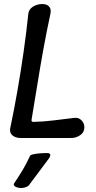

<svg xmlns="http://www.w3.org/2000/svg" viewBox="-20 -687 476 956"><path d="M81 0Q66 0 53 -6Q40 -12 34 -23Q28 -34 31 -49Q51 -144 67.5 -239Q84 -334 97.5 -428.5Q111 -523 121 -618Q123 -634 133 -644.5Q143 -655 158.5 -661Q174 -667 189 -667Q214 -667 225 -654Q236 -641 231 -618Q212 -530 196 -442Q180 -354 166 -266Q152 -178 137 -90Q136 -86 138.5 -83Q141 -80 145 -80Q195 -81 247 -87.5Q299 -94 349 -100Q367 -102 379 -93.5Q391 -85 396.5 -71.5Q402 -58 399 -44Q397 -31 388 -21.5Q379 -12 365 -6Q351 0 333 0ZM125 234Q120 241 108.5 245Q97 249 87 249H83Q76 249 66.5 246.5Q57 244 51.5 238.5Q46 233 51 225Q77 186 94 157.5Q111 129 129 90Q132 84 146.5 81Q161 78 178.5 76.5Q196 75 207 75H214Q223 75 227 78Q231 81 230.5 86.5Q230 92 225 100Q196 138 175 167Q154 196 125 234Z"/></svg>

Font: Winky Sans
Style: Italic
Weight: 400
Italic angle: -8.97852°
Designer: Simon Atzbach
Foundry: typofactur
Version: Version 1.205